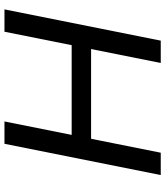

<svg xmlns="http://www.w3.org/2000/svg" viewBox="40 -780 740 860"><g transform="rotate(-90 410.0 -350.0)"><path d="M698 -700H798L658 0H558ZM156 0H56L196 -700H296ZM630 -312H210L227 -399H647Z"/></g></svg>

Font: MOST Montserrat Medium
Style: Italic
Weight: 500
Italic angle: -11.3°
Designer: Julieta Ulanovsky
Foundry: Julieta Ulanovsky
Version: Version 8.000;March 11, 2024;FontCreator 15.0.0.2926 64-bit